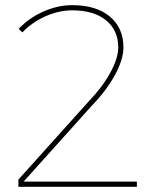

<svg xmlns="http://www.w3.org/2000/svg" viewBox="-20 -719 610 739"><path d="M455.1 -536.1Q455.1 -491.2 423.1 -431.6Q391.1 -372.1 335 -314L70.8 -20H506.8V0H50.8V-27.8L320.8 -328.1Q374 -383.3 404.5 -439.2Q435.1 -495.1 435.1 -536.1Q435.1 -603 387.9 -641.1Q340.8 -679.2 257.8 -679.2Q207 -679.2 155.5 -656.5Q104 -633.8 65.9 -594.2L51.8 -607.9Q92.8 -650.9 147.9 -675Q203.1 -699.2 257.8 -699.2Q350.1 -699.2 402.6 -655.5Q455.1 -611.8 455.1 -536.1Z"/></svg>

Font: Montserrat
Style: Thin
Weight: 250
Designer: Julieta Ulanovsky
Foundry: Julieta Ulanovsky
Version: Version 1.000;PS 002.000;hotconv 1.0.70;makeotf.lib2.5.58329